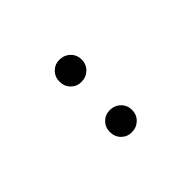

<svg xmlns="http://www.w3.org/2000/svg" viewBox="28 -973 539 539"><g transform="rotate(45 297.0 -704.0)"><path d="M197 -660Q178 -660 165.5 -672.5Q153 -685 153 -703Q153 -722 165.5 -735Q178 -748 197 -748Q216 -748 228.5 -735Q241 -722 241 -703Q241 -685 228.5 -672.5Q216 -660 197 -660ZM397 -660Q378 -660 365.5 -672.5Q353 -685 353 -703Q353 -722 365.5 -735Q378 -748 397 -748Q416 -748 428.5 -735Q441 -722 441 -703Q441 -685 428.5 -672.5Q416 -660 397 -660Z"/></g></svg>

Font: Kinto Sans Light
Style: Regular
Weight: 300
Designer: Authors: Ryoko NISHIZUKA  (kana & ideographs); Paul D. Hunt (Latin, Greek & Cyrillic); Wenlong ZHANG  (bopomofo); Sandol
Foundry: Adobe Systems Incorporated, ookami Inc.
Version: Version 0.001